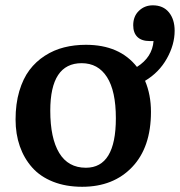

<svg xmlns="http://www.w3.org/2000/svg" viewBox="-20 -695 683 729"><path d="M292 14.2Q230 14.2 181.4 -5.1Q132.8 -24.4 102.1 -59.1Q71.3 -93.8 55.2 -139.9Q39.1 -186 39.1 -241.2Q39.1 -300.8 53.2 -348.6Q67.4 -396.5 91.8 -429Q116.2 -461.4 150.4 -483.4Q184.6 -505.4 223.4 -515.1Q262.2 -524.9 306.2 -524.9Q434.1 -524.9 500 -440.9Q558.1 -477.5 563 -539.1H548.8Q517.6 -539.1 501.7 -554.7Q485.8 -570.3 485.8 -599.1Q485.8 -633.3 507.6 -654.1Q529.3 -674.8 560.1 -674.8Q599.6 -674.8 621.3 -648.2Q643.1 -621.6 643.1 -578.1Q643.1 -525.4 613.5 -472.7Q584 -419.9 530.8 -388.2Q553.2 -335.4 553.2 -270Q553.2 -135.7 481.9 -60.8Q410.6 14.2 292 14.2ZM306.2 -58.1Q419.9 -58.1 419.9 -246.1Q419.9 -349.6 386.2 -402.3Q352.5 -455.1 290 -455.1Q170.9 -455.1 170.9 -274.9Q170.9 -170.4 204.8 -114.3Q238.8 -58.1 306.2 -58.1Z"/></svg>

Font: Literata Book SemiBold
Style: Regular
Weight: 600
Designer: Latin by Veronika Burian and Jose Scaglione. Greek by Irene Vlachou. Cyrillic by Vera Evstafieva
Foundry: TypeTogether
Version: Version 2.003;PS 002.003;hotconv 1.0.88;makeotf.lib2.5.64775